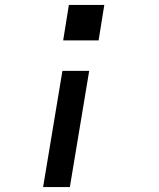

<svg xmlns="http://www.w3.org/2000/svg" viewBox="-20 -540 640 775"><path d="M235 -377 258 -520H401L378 -377ZM154 215 232 -254H340L262 215Z"/></svg>

Font: Iosevka SS04 Semibold Extended
Style: Italic
Weight: 600
Width: 7
Italic angle: -9°
Monospace: yes
Designer: Belleve Invis
Foundry: Belleve Invis
Version: Version 19.0.0; ttfautohint (v1.8.4)